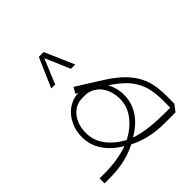

<svg xmlns="http://www.w3.org/2000/svg" viewBox="-192 -885 1037 1037"><g transform="rotate(-45 326.0 -367.0)"><path d="M62 -38Q158 -38 241 -65V-68Q181 -103 148 -153Q115 -203 115 -263Q115 -301 127 -333.5Q139 -366 159.5 -390.5Q180 -415 208 -429.5Q236 -444 269 -446L256 -454L275 -487L412 -401Q463 -369 498 -337Q533 -305 555 -269.5Q577 -234 586.5 -192.5Q596 -151 596 -99V-38L567 0H484Q424 0 371 -12.5Q318 -25 276 -47Q231 -24 180 -12Q129 0 62 0H25V-38ZM276 -81Q336 -113 371.5 -160Q407 -207 407 -263Q407 -295 398 -322.5Q389 -350 372.5 -369.5Q356 -389 333.5 -400Q311 -411 285 -411H268Q214 -411 180 -369.5Q146 -328 146 -263Q146 -206 181 -159Q216 -112 276 -81ZM565 -96Q565 -142 557 -179Q549 -216 531 -247.5Q513 -279 484 -306Q455 -333 414 -360Q425 -339 431.5 -314.5Q438 -290 438 -263Q438 -203 405 -153Q372 -103 311 -68L312 -65Q334 -58 356.5 -53Q379 -48 408 -44.5Q437 -41 474.5 -39.5Q512 -38 565 -38ZM367 -566H334L274 -706H272L214 -566H184L257 -734H294Z"/></g></svg>

Font: IBM Plex Sans Arabic ExtraLight
Style: Regular
Weight: 200
Designer: Mike Abbink, Paul van der Laan, Pieter van Rosmalen, Wael Morcos, Khajak Apelian
Foundry: Bold Monday
Version: Version 1.1